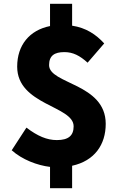

<svg xmlns="http://www.w3.org/2000/svg" viewBox="-20 -872 649 1017"><path d="M245 125H362V6C481 -20 540 -106 540 -216C540 -431 240 -426 240 -527C240 -577 268 -596 321 -596C367 -596 403 -577 444 -540L532 -642C488 -690 435 -725 362 -736V-852H245V-734C136 -712 71 -633 71 -519C71 -315 370 -312 370 -203C370 -154 343 -130 281 -130C229 -130 179 -151 120 -196L42 -76C98 -26 178 4 245 12Z"/></svg>

Font: ChiuKong Gothic MN Heavy
Style: Regular
Weight: 900
Designer: Ryoko NISHIZUKA 西塚涼子 (kana, bopomofo & ideographs); Paul D. Hunt (Latin, Greek & Cyrillic); Sandoll Communications 산돌커뮤니
Foundry: Adobe
Version: Version 1.300